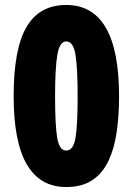

<svg xmlns="http://www.w3.org/2000/svg" viewBox="-20 -744 535 774"><path d="M460 -356Q460 -279 450.5 -212.5Q441 -146 417.5 -96Q394 -46 352.5 -18Q311 10 247 10Q35 10 35 -356Q35 -547 87 -635.5Q139 -724 247 -724Q460 -724 460 -356ZM202 -356Q202 -241 210.5 -189Q219 -137 247 -137Q276 -137 284.5 -189Q293 -241 293 -356Q293 -467 284.5 -522Q276 -577 247 -577Q220 -577 211 -522Q202 -467 202 -356Z"/></svg>

Font: Noto Sans Gujarati UI ExtraCondensed Black
Style: Regular
Weight: 900
Width: 2
Designer: Jelle Bosma - Monotype Design Team, Universal Thirst
Foundry: Monotype Imaging Inc.
Version: Version 2.106; ttfautohint (v1.8.4.7-5d5b)